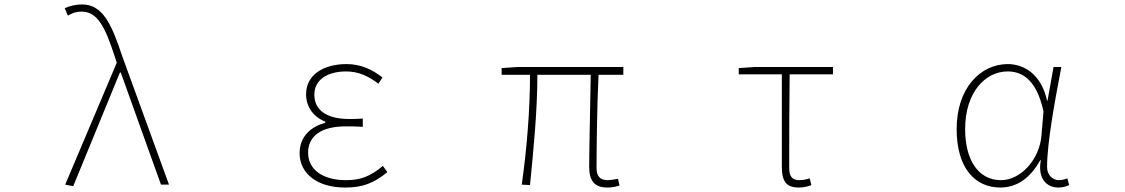

<svg xmlns="http://www.w3.org/2000/svg" viewBox="-20 -827 5040 860"><path d="M308 7 517 -502H521L701 0H737L528 -574C479 -722 439 -807 348 -807C315 -807 288 -799 270 -790L284 -757C299 -766 319 -775 345 -775C418 -775 451 -705 494 -574L503 -546L272 0Z M1526 13C1605 13 1655 -7 1715 -56L1695 -84C1639 -37 1595 -20 1530 -20C1426 -20 1360 -67 1360 -143C1360 -217 1418 -261 1529 -261C1554 -261 1574 -261 1605 -259V-296C1578 -294 1565 -294 1545 -294C1433 -294 1388 -341 1388 -403C1388 -474 1453 -507 1530 -507C1585 -507 1629 -487 1675 -452L1693 -480C1647 -516 1596 -540 1532 -540C1432 -540 1351 -494 1351 -405C1351 -350 1382 -304 1437 -282V-277C1379 -262 1322 -220 1322 -141C1322 -51 1399 13 1526 13Z M2701 13C2724 13 2739 9 2755 4L2748 -26C2725 -22 2712 -20 2703 -20C2668 -20 2652 -37 2652 -75C2652 -146 2654 -351 2661 -492H2772V-527H2299L2227 -522V-492H2354C2354 -330 2339 -154 2317 0L2354 2C2369 -152 2387 -327 2387 -492H2626C2624 -355 2619 -153 2619 -81C2619 -14 2645 13 2701 13Z M3558 13C3581 13 3603 7 3614 2L3607 -28C3594 -24 3577 -20 3561 -20C3528 -20 3515 -37 3515 -75C3515 -215 3515 -353 3517 -494H3711V-527H3361L3289 -522V-494H3482V-81C3482 -14 3502 13 3558 13Z M4461 13C4534 13 4595 -29 4639 -109H4642C4627 -29 4667 13 4720 13C4743 13 4758 7 4769 2L4761 -28C4751 -24 4736 -20 4723 -20C4694 -20 4670 -44 4670 -79C4670 -188 4705 -375 4734 -527H4699L4672 -376H4670C4644 -496 4565 -540 4494 -540C4373 -540 4265 -434 4265 -249C4265 -74 4347 13 4461 13ZM4464 -20C4362 -20 4303 -110 4303 -249C4303 -414 4394 -507 4493 -507C4546 -507 4620 -485 4654 -328L4645 -222C4637 -112 4551 -20 4464 -20Z"/></svg>

Font: Harano Aji Gothic K1 ExtraLight
Style: Regular
Weight: 250
Foundry: Masamichi Hosoda
Version: HaranoAjiGothicK1-ExtraLight version 20230610;ttx 4.39.4